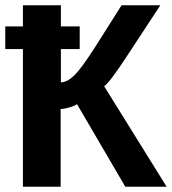

<svg xmlns="http://www.w3.org/2000/svg" viewBox="-20 -708 652 728"><path d="M0 -522V-607.9H66.9V-688H210.9V-607.9H282.2V-522H210.9V-396Q235.4 -396 262.2 -422.9Q287.6 -446.8 340.8 -529.8L440.9 -688H587.9L458 -490.2Q397 -397 375 -380.9L611.8 0H455.1L272 -313Q263.2 -306.6 243.7 -300.8Q224.1 -294.9 210 -294.9V0H66.9V-522Z"/></svg>

Font: Libra Sans Modern
Style: Bold
Weight: 700
Foundry: Stefan Peev, Context Ltd
Version: Version 1.000